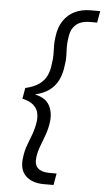

<svg xmlns="http://www.w3.org/2000/svg" viewBox="-61 -834 545 1003"><g transform="rotate(5 211.5 -333.0)"><path d="M209 130Q146 130 112.5 97Q79 64 88 1Q92 -35 104 -66Q116 -97 127 -127.5Q138 -158 143 -193Q146 -217 141 -239Q136 -261 116.5 -278.5Q97 -296 58 -305L68 -362Q112 -372 139 -391Q166 -410 179 -437.5Q192 -465 195 -499Q200 -527 199.5 -549.5Q199 -572 198.5 -594Q198 -616 202 -643Q208 -693 231 -727Q254 -761 290 -778.5Q326 -796 373 -796H423L412 -735H374Q346 -735 324 -726Q302 -717 287.5 -696.5Q273 -676 269 -640Q265 -614 265.5 -592.5Q266 -571 267 -548.5Q268 -526 263 -497Q258 -452 241 -418.5Q224 -385 194.5 -364Q165 -343 124 -334V-332Q178 -320 198 -283.5Q218 -247 212 -197Q207 -160 195.5 -128Q184 -96 172.5 -66.5Q161 -37 157 -6Q152 33 172 51Q192 69 232 69H270L259 130Z"/></g></svg>

Font: DM Sans 36pt Light
Style: Italic
Weight: 300
Italic angle: -10°
Designer: Colophon Foundry, Jonny Pinhorn
Foundry: Colophon Foundry
Version: Version 4.004;gftools[0.9.30]